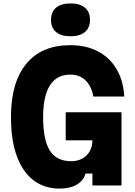

<svg xmlns="http://www.w3.org/2000/svg" viewBox="-20 -1084 790 1122"><path d="M330 18Q194 18 119 -91Q44 -200 44 -400Q44 -602 133.5 -711Q223 -820 390 -820Q483 -820 552 -784Q621 -748 661 -680.5Q701 -613 706 -520H526Q513 -583 478.5 -615.5Q444 -648 390 -648Q312 -648 272 -585.5Q232 -523 232 -400Q232 -267 271 -204.5Q310 -142 396 -142Q433 -142 461 -157.5Q489 -173 504.5 -200.5Q520 -228 520 -264H364V-428H690V0H520V-70H480Q467 -27 428 -4.5Q389 18 330 18ZM392 -872Q337 -872 307.5 -897Q278 -922 278 -968Q278 -1014 307.5 -1039Q337 -1064 392 -1064Q447 -1064 476.5 -1039Q506 -1014 506 -968Q506 -922 476.5 -897Q447 -872 392 -872Z"/></svg>

Font: Martian Mono SemiExpanded ExtraBold
Style: Regular
Weight: 800
Width: 6
Designer: Roman Shamin
Foundry: Evil Martians
Version: Version 1.000